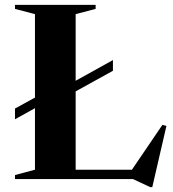

<svg xmlns="http://www.w3.org/2000/svg" viewBox="-20 -735 711 788"><path d="M605 33H596.5L526 0H41.5V-16.5L123.5 -38.5V-291L41.5 -245.5V-289.5L123.5 -334.5V-677L41.5 -698.5V-715H372.5V-698.5L290.5 -677V-403.5L443.5 -488.5V-444.5L290.5 -360V-38.5H521.5L646.5 -222.5L663 -218Z"/></svg>

Font: Newsreader Display SemiBold
Style: Regular
Weight: 600
Designer: Hugues Gentile
Foundry: Production Type
Version: Version 1.001